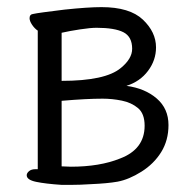

<svg xmlns="http://www.w3.org/2000/svg" viewBox="-20 -504 540 539"><path d="M153 15Q108 12 81.5 6.5Q55 1 55 -12Q55 -18 61.5 -23.5Q68 -29 79 -29H86V-418Q77 -424 70 -434.5Q63 -445 63 -453Q63 -464 74 -465Q87 -468 161 -477Q227 -484 265 -484Q344 -484 381 -449Q418 -414 418 -371Q418 -335 395.5 -305Q373 -275 335 -263Q387 -256 420 -227.5Q453 -199 453 -153Q453 -110 432.5 -77Q412 -44 377 -22Q342 0 310 6Q282 11 235 13Q205 15 180 15ZM179 -36Q260 -36 317 -59Q386 -85 386 -151Q386 -185 367.5 -200.5Q349 -216 322 -221.5Q295 -227 268 -227Q223 -227 153 -221V-37ZM153 -277Q276 -277 319 -313Q351 -339 351 -367Q351 -401 326.5 -413.5Q302 -426 251 -426Q234 -426 204.5 -421.5Q175 -417 153 -412Z"/></svg>

Font: LXGW WenKai Mono TC
Style: Regular
Weight: 400
Designer: LXGW / Fontworks Inc.
Foundry: LXGW / Fontworks Inc.
Version: Version 1.330